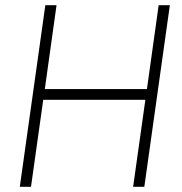

<svg xmlns="http://www.w3.org/2000/svg" viewBox="-20 -717 700 737"><path d="M56 0 154 -697H197L152 -375H544L589 -697H632L534 0H491L538 -334H146L99 0Z"/></svg>

Font: Hanken Grotesk ExtraLight
Style: Italic
Weight: 250
Italic angle: -8°
Designer: Alfredo Marco Pradil
Foundry: Hanken Design Co.
Version: Version 3.013